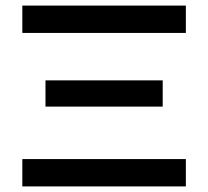

<svg xmlns="http://www.w3.org/2000/svg" viewBox="-20 -668 746 688"><path d="M60 -648H646V-550H60ZM143 -380H563V-286H143ZM60 -98H646V0H60Z"/></svg>

Font: Syne SemiBold
Style: Regular
Weight: 600
Designer: Lucas Descroix
Foundry: Bonjour Monde
Version: Version 2.200; ttfautohint (v1.8.4)